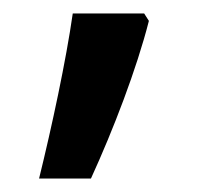

<svg xmlns="http://www.w3.org/2000/svg" viewBox="-20 -136 313 285"><path d="M201 -105 194 -116H88C78 -46 57 52 38 129H115C148 57 183 -34 201 -105Z"/></svg>

Font: Noto Sans Bamum Medium
Style: Regular
Weight: 500
Designer: Monotype Design Team
Foundry: Monotype Imaging Inc.
Version: Version 2.002